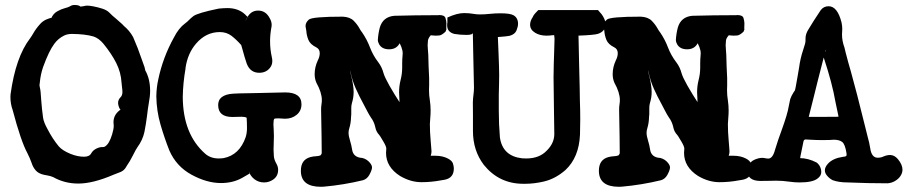

<svg xmlns="http://www.w3.org/2000/svg" viewBox="-20 -691 3569 755"><path d="M288.1 30.8Q233.9 30.8 189 5.4Q179.2 1 164.6 -1.5L153.8 -3.4Q131.3 -8.3 120.4 -21Q109.4 -33.7 104.5 -49.8Q97.7 -69.3 87.4 -89.4Q62 -136.2 29.8 -258.3Q21 -282.7 21 -309.6L21.5 -320.3Q41.5 -466.3 98.1 -540Q104.5 -548.8 110.4 -559.1Q121.6 -579.1 139.2 -598.1Q156.7 -617.2 191.4 -623Q186.5 -623 180.7 -617.2Q188.5 -637.2 205.3 -646.5Q222.2 -655.8 235.1 -658.9Q248 -662.1 254.9 -666Q262.7 -671.4 272.9 -671.4Q290.5 -671.4 296.4 -665L310.5 -667Q315.9 -668.9 323.2 -668.9Q331.5 -668.9 348.1 -665.8Q364.7 -662.6 382.3 -657Q399.9 -651.4 409.7 -641.6Q421.9 -628.9 436 -617.7Q448.2 -607.4 460.4 -596.2L467.3 -588.9Q489.3 -570.8 503.4 -545.4Q522.5 -502 537.1 -458.5L548.3 -427.2Q549.8 -421.4 550.8 -416.5V-415Q570.3 -381.3 570.3 -334Q570.3 -312 565.4 -287.1Q561 -261.7 558.1 -234.9Q554.2 -203.6 547.9 -171.9Q541 -140.1 520.5 -112.3Q515.1 -105 502.7 -80.1Q490.2 -55.2 479 -39.6L476.6 -35.6Q469.2 -21.5 455.1 -15.1Q439.9 -9.8 426.3 -3.9Q345.7 30.8 288.1 30.8ZM310.5 -74.7Q332 -74.7 338.9 -88.4Q345.7 -100.1 358.4 -106.4Q371.1 -112.8 382.3 -112.8H386.2Q389.2 -112.8 392.6 -114.7Q409.7 -125 420.9 -162.6Q427.2 -183.1 427.2 -196.3L426.3 -210.4Q426.3 -242.7 457.5 -262.2Q459.5 -263.7 459.5 -259.3Q459.5 -254.9 459.5 -254.9Q451.7 -260.3 448.7 -267.6Q445.8 -274.9 445.1 -279.5Q444.3 -284.2 444.3 -285.6Q444.3 -298.8 453.6 -308.1Q461.4 -315.4 461.4 -329.1Q461.4 -336.9 460 -346.2Q458.5 -355.5 458 -365.2Q455.6 -406.7 437 -443.4Q418.5 -480 386.7 -519Q368.7 -540.5 348.1 -547.4Q315.4 -557.1 262.7 -557.6Q245.6 -557.6 232.4 -551.3Q209 -540 193.4 -518.6Q172.4 -490.7 149.4 -427.2Q139.6 -398.4 136.7 -367.7Q136.2 -361.3 135.3 -356.4V-355.5Q135.3 -352.5 136.7 -347.2Q140.1 -335.4 142.1 -296.9Q144.5 -262.7 149.4 -228Q151.9 -210 167 -183.1Q186 -146 210.9 -115.7Q225.1 -99.1 257.3 -85.9Q285.2 -74.7 310.5 -74.7Z M849.1 28.8Q793.5 28.8 733.4 -3.9Q673.3 -36.6 646 -99.1Q626.5 -148.4 611.1 -201.4Q595.7 -254.4 594.7 -312Q595.2 -346.7 602.5 -379.4Q620.6 -465.3 663.6 -543Q682.6 -580.6 708 -599.1Q716.8 -605.5 723.1 -612.3Q729.5 -619.1 740.2 -627.4Q756.8 -640.1 840.3 -657.2Q859.9 -659.2 874.5 -659.2Q917 -659.2 943.8 -634.3Q950.2 -626 963.4 -619.6L953.6 -625.5L944.8 -608.4Q948.2 -613.3 949.2 -615.7Q963.4 -649.4 995.1 -649.4Q1025.4 -649.4 1041 -618.7Q1048.3 -606 1048.3 -592.8L1047.9 -587.4Q1042 -557.1 1042 -528.8Q1042 -497.1 1048.8 -466.8Q1050.8 -458 1050.8 -451.2Q1050.8 -434.6 1040.5 -422.9Q1025.4 -404.8 999.5 -404.8Q963.9 -404.8 950.2 -440.9Q942.4 -463.4 933.1 -498Q928.7 -512.7 928.7 -513.2Q928.7 -513.7 928.2 -514.2Q909.2 -535.6 890.1 -550.3Q870.6 -564.9 844.2 -564.9Q790 -564.9 751 -519.5Q717.8 -481 709.5 -423.8V-420.9Q699.7 -365.2 698.7 -310.5Q699.2 -163.1 787.6 -85.9Q808.6 -67.9 839.8 -67.9Q849.6 -67.9 859.4 -69.3Q921.9 -81.5 946.3 -152.3Q951.2 -168.9 951.2 -187Q951.2 -210.9 949.7 -231.4Q953.1 -226.6 950.2 -228Q942.9 -231.9 930.2 -231.9L894 -231Q837.9 -231 837.9 -277.8Q837.9 -291 844.7 -301.8Q856.4 -316.9 883.8 -321.3Q899.9 -324.2 995.6 -325.2Q1083.5 -327.6 1101.6 -327.6Q1165.5 -327.6 1165.5 -280.8Q1165.5 -255.4 1146.7 -239.7Q1127.9 -224.1 1101.1 -224.1Q1083.5 -225.6 1074.2 -225.6Q1060.1 -225.6 1058.6 -223.6Q1055.2 -220.2 1055.2 -200.7Q1055.2 -192.9 1056.2 -183.1Q1057.1 -169.4 1057.1 -156.2L1055.7 -102.5Q1055.7 -90.8 1056.9 -76.7Q1058.1 -62.5 1067.4 -46.4Q1073.7 -35.2 1073.7 -22.9Q1073.7 10.7 1037.6 23.4Q1028.3 26.4 1018.6 26.4Q997.6 26.4 981.4 14.4Q965.3 2.4 958.5 -16.6L960.9 -7.8Q971.2 -14.2 931.6 8.8Q895.5 28.8 849.1 28.8Z M1241.7 43.5Q1163.1 43.5 1163.1 -19.5Q1163.1 -63 1200.2 -73.2Q1210.9 -76.2 1223.1 -76.7Q1233.4 -77.1 1240.2 -80.1Q1240.7 -80.1 1242.9 -83.5Q1245.1 -86.9 1245.1 -89.4Q1245.1 -137.7 1242.7 -256.8V-261.2Q1242.7 -271 1244.1 -280Q1245.6 -289.1 1245.6 -297.4Q1245.6 -327.1 1224.1 -365.7Q1217.3 -381.3 1217.3 -399.4Q1217.3 -426.8 1229.5 -453.1Q1237.3 -467.8 1237.3 -481.9Q1237.3 -498 1223.6 -504.9Q1199.7 -516.6 1192.6 -534.4Q1185.5 -552.2 1184.6 -569.3Q1183.6 -577.6 1181.6 -586.9V-589.8Q1181.6 -602.1 1194.3 -613.8Q1207 -625.5 1328.1 -625.5Q1356.4 -624 1370.8 -609.4Q1385.3 -594.7 1394 -578.6Q1398.4 -570.3 1404.3 -563Q1423.3 -535.2 1435.1 -503.9Q1446.8 -473.1 1467.8 -445.8Q1481.9 -427.2 1488.3 -402.8Q1497.6 -371.1 1560.5 -274.4Q1559.6 -275.4 1559.1 -275.4Q1551.8 -275.4 1551.5 -275.1Q1551.3 -274.9 1551.3 -283.7Q1551.3 -294.9 1550.3 -306.2Q1549.3 -317.4 1549.3 -328.1Q1549.3 -352.1 1554.7 -374Q1561.5 -399.9 1561.5 -424.8V-441.4Q1561.5 -457.5 1563 -473.1L1563.5 -481.4Q1563.5 -503.4 1542.5 -537.1Q1543.9 -535.2 1548.8 -535.2Q1557.6 -535.6 1557.6 -536.6Q1547.4 -497.1 1510.3 -497.1Q1481.9 -497.1 1470.7 -517.1Q1465.8 -525.9 1465.8 -534.2Q1467.3 -559.1 1473.6 -583Q1485.8 -624.5 1529.8 -628.9Q1612.8 -631.3 1703.1 -631.3L1707.5 -631.8Q1728.5 -631.8 1731.9 -619.6Q1735.4 -607.4 1735.4 -599.6L1734.9 -580.1L1735.4 -575.2L1731.9 -566.4Q1716.8 -552.2 1707 -551.5Q1697.3 -550.8 1693.4 -550.8Q1687 -550.8 1682.4 -551.5Q1677.7 -552.2 1675.3 -552.2Q1673.8 -552.2 1674.3 -552.7Q1664.1 -541.5 1662.8 -531.5Q1661.6 -521.5 1661.6 -513.2Q1661.6 -505.4 1662.6 -495.8Q1663.6 -486.3 1664.1 -476.1Q1665 -430.2 1667.5 -384.3V-354.5L1667 -336.4Q1667 -315.9 1670.4 -295.9Q1673.3 -276.4 1673.3 -256.8Q1673.3 -242.7 1672.1 -229.5Q1670.9 -216.3 1670.4 -203.6Q1670.4 -172.4 1673.3 -140.6L1675.8 -109.4Q1675.8 -106.4 1676.3 -103.3Q1676.8 -100.1 1676.8 -95.7Q1676.8 -87.9 1674.3 -81.1Q1672.4 -75.7 1672.4 -73.2Q1672.4 -78.6 1672.4 -78.6H1690.9Q1720.7 -78.6 1741.7 -67.4Q1757.3 -59.1 1761 -48.3Q1764.6 -37.6 1764.6 -28.3Q1764.6 8.3 1729.5 15.6L1714.4 18.1Q1675.8 25.4 1637.2 25.4Q1594.7 25.4 1553.2 1Q1498 -34.2 1498 -89.8Q1498 -98.1 1499 -106V-106.9Q1499 -115.2 1487.3 -134.8Q1482.9 -141.6 1479.2 -148.2Q1475.6 -154.8 1471.7 -159.7Q1459 -173.3 1456.1 -189.5Q1451.2 -212.4 1438.5 -229Q1431.2 -240.2 1425.3 -251.5L1409.2 -282.2Q1393.1 -311.5 1379.2 -342.5Q1365.2 -373.5 1358.4 -407.7Q1352.5 -430.2 1339.4 -452.1L1333 -463.9Q1345.7 -463.9 1353 -465.3L1352.1 -443.8Q1352.1 -430.2 1359.9 -397.5Q1370.6 -355.5 1370.6 -329.1Q1370.6 -307.6 1363.8 -285.2Q1361.3 -276.4 1361.3 -266.6V-242.2Q1360.4 -235.8 1360.4 -230.5Q1359.9 -207.5 1353.5 -186.5Q1350.6 -177.7 1350.6 -168.9Q1350.6 -156.2 1356.9 -136.2Q1361.8 -120.6 1364.3 -104.5Q1368.2 -71.8 1404.8 -69.8Q1422.9 -65.4 1435.1 -50.3Q1442.9 -40.5 1442.9 -32.7Q1442.9 -22.5 1432.1 -2.9Q1423.3 12.7 1407.7 17.6Q1331.5 36.1 1253.9 43Z M2045.4 31.7H2037.6Q1942.4 31.7 1882.3 -43Q1839.8 -99.1 1839.8 -175.8V-239.7Q1839.4 -263.2 1839.4 -288.1Q1839.8 -303.7 1841.8 -318.4Q1843.8 -333 1843.8 -346.7Q1842.8 -417 1840.8 -485.8Q1839.4 -533.2 1839.4 -558.1L1839.8 -563Q1839.8 -553.7 1814.9 -553.7Q1789.6 -553.7 1766.6 -557.6Q1738.3 -564.9 1738.3 -591.3Q1738.3 -598.1 1739.3 -602.5Q1739.3 -604 1739.3 -622.1Q1777.3 -639.6 1805.2 -639.6Q1824.7 -639.6 1843.8 -636.2Q1854 -634.3 1867.7 -634.3Q1885.7 -634.3 1906.2 -636.5Q1926.8 -638.7 1948.2 -638.7Q1985.8 -638.7 1999.5 -630.9Q2017.1 -620.6 2017.1 -597.2Q2017.1 -586.4 2011 -571.3Q2004.9 -556.2 1984.4 -550.3Q1967.3 -547.4 1952.9 -546.6Q1938.5 -545.9 1931.6 -544.9Q1937 -548.8 1937.5 -551.3Q1938.5 -517.1 1940.4 -481.9Q1942.9 -421.4 1942.9 -395.5L1942.4 -360.8Q1941.4 -339.8 1941.4 -317.9V-255.4Q1941.4 -202.6 1945.8 -150.4Q1956.5 -77.1 2033.2 -68.4L2049.8 -67.9Q2100.6 -67.9 2129.9 -98.6Q2159.7 -127.9 2159.7 -164.1Q2159.7 -188 2158.4 -253.9Q2157.2 -319.8 2156.7 -386.7Q2157.2 -439 2159.2 -489.7Q2160.2 -535.6 2160.6 -538.6Q2159.2 -548.3 2158.7 -557.6Q2158.7 -562.5 2159.7 -559.6Q2170.9 -553.7 2171.4 -553.7Q2164.6 -553.7 2149.4 -552.2Q2140.1 -550.8 2128.9 -550.8Q2103 -550.8 2084.5 -562Q2064.5 -574.2 2064.5 -593.8Q2064.5 -608.4 2074.7 -623.5L2077.6 -629.4Q2082 -636.2 2085.9 -640.1L2096.7 -651.4H2331.5L2347.2 -633.3V-632.8Q2350.6 -628.9 2356 -617.7Q2361.3 -606.4 2361.3 -596.7Q2361.3 -568.4 2332 -558.1Q2317.4 -553.2 2253.4 -550.8Q2252.9 -550.8 2253.9 -551.8Q2254.9 -552.7 2254.9 -547.4Q2255.9 -491.7 2257.3 -436Q2260.3 -323.2 2260.3 -294.9Q2261.7 -258.3 2261.7 -221.2Q2261.7 -191.9 2260.7 -161.6Q2256.8 -72.3 2203.6 -22.5Q2164.1 12.2 2118.2 22.9Q2080.1 31.7 2045.4 31.7Z M2413.6 43.5Q2335 43.5 2335 -19.5Q2335 -63 2372.1 -73.2Q2382.8 -76.2 2395 -76.7Q2405.3 -77.1 2412.1 -80.1Q2412.6 -80.1 2414.8 -83.5Q2417 -86.9 2417 -89.4Q2417 -137.7 2414.6 -256.8V-261.2Q2414.6 -271 2416 -280Q2417.5 -289.1 2417.5 -297.4Q2417.5 -327.1 2396 -365.7Q2389.2 -381.3 2389.2 -399.4Q2389.2 -426.8 2401.4 -453.1Q2409.2 -467.8 2409.2 -481.9Q2409.2 -498 2395.5 -504.9Q2371.6 -516.6 2364.5 -534.4Q2357.4 -552.2 2356.4 -569.3Q2355.5 -577.6 2353.5 -586.9V-589.8Q2353.5 -602.1 2366.2 -613.8Q2378.9 -625.5 2500 -625.5Q2528.3 -624 2542.7 -609.4Q2557.1 -594.7 2565.9 -578.6Q2570.3 -570.3 2576.2 -563Q2595.2 -535.2 2606.9 -503.9Q2618.7 -473.1 2639.6 -445.8Q2653.8 -427.2 2660.2 -402.8Q2669.4 -371.1 2732.4 -274.4Q2731.4 -275.4 2731 -275.4Q2723.6 -275.4 2723.4 -275.1Q2723.1 -274.9 2723.1 -283.7Q2723.1 -294.9 2722.2 -306.2Q2721.2 -317.4 2721.2 -328.1Q2721.2 -352.1 2726.6 -374Q2733.4 -399.9 2733.4 -424.8V-441.4Q2733.4 -457.5 2734.9 -473.1L2735.4 -481.4Q2735.4 -503.4 2714.4 -537.1Q2715.8 -535.2 2720.7 -535.2Q2729.5 -535.6 2729.5 -536.6Q2719.2 -497.1 2682.1 -497.1Q2653.8 -497.1 2642.6 -517.1Q2637.7 -525.9 2637.7 -534.2Q2639.2 -559.1 2645.5 -583Q2657.7 -624.5 2701.7 -628.9Q2784.7 -631.3 2875 -631.3L2879.4 -631.8Q2900.4 -631.8 2903.8 -619.6Q2907.2 -607.4 2907.2 -599.6L2906.7 -580.1L2907.2 -575.2L2903.8 -566.4Q2888.7 -552.2 2878.9 -551.5Q2869.1 -550.8 2865.2 -550.8Q2858.9 -550.8 2854.2 -551.5Q2849.6 -552.2 2847.2 -552.2Q2845.7 -552.2 2846.2 -552.7Q2835.9 -541.5 2834.7 -531.5Q2833.5 -521.5 2833.5 -513.2Q2833.5 -505.4 2834.5 -495.8Q2835.4 -486.3 2835.9 -476.1Q2836.9 -430.2 2839.4 -384.3V-354.5L2838.9 -336.4Q2838.9 -315.9 2842.3 -295.9Q2845.2 -276.4 2845.2 -256.8Q2845.2 -242.7 2844 -229.5Q2842.8 -216.3 2842.3 -203.6Q2842.3 -172.4 2845.2 -140.6L2847.7 -109.4Q2847.7 -106.4 2848.1 -103.3Q2848.6 -100.1 2848.6 -95.7Q2848.6 -87.9 2846.2 -81.1Q2844.2 -75.7 2844.2 -73.2Q2844.2 -78.6 2844.2 -78.6H2862.8Q2892.6 -78.6 2913.6 -67.4Q2929.2 -59.1 2932.9 -48.3Q2936.5 -37.6 2936.5 -28.3Q2936.5 8.3 2901.4 15.6L2886.2 18.1Q2847.7 25.4 2809.1 25.4Q2766.6 25.4 2725.1 1Q2669.9 -34.2 2669.9 -89.8Q2669.9 -98.1 2670.9 -106V-106.9Q2670.9 -115.2 2659.2 -134.8Q2654.8 -141.6 2651.1 -148.2Q2647.5 -154.8 2643.6 -159.7Q2630.9 -173.3 2627.9 -189.5Q2623 -212.4 2610.4 -229Q2603 -240.2 2597.2 -251.5L2581.1 -282.2Q2564.9 -311.5 2551 -342.5Q2537.1 -373.5 2530.3 -407.7Q2524.4 -430.2 2511.2 -452.1L2504.9 -463.9Q2517.6 -463.9 2524.9 -465.3L2523.9 -443.8Q2523.9 -430.2 2531.7 -397.5Q2542.5 -355.5 2542.5 -329.1Q2542.5 -307.6 2535.6 -285.2Q2533.2 -276.4 2533.2 -266.6V-242.2Q2532.2 -235.8 2532.2 -230.5Q2531.7 -207.5 2525.4 -186.5Q2522.5 -177.7 2522.5 -168.9Q2522.5 -156.2 2528.8 -136.2Q2533.7 -120.6 2536.1 -104.5Q2540 -71.8 2576.7 -69.8Q2594.7 -65.4 2606.9 -50.3Q2614.7 -40.5 2614.7 -32.7Q2614.7 -22.5 2604 -2.9Q2595.2 12.7 2579.6 17.6Q2503.4 36.1 2425.8 43Z M3470.2 29.8Q3391.6 29.8 3314 26.4Q3278.3 26.4 3254.4 17.6Q3242.7 11.7 3233.2 1Q3223.6 -9.8 3223.6 -21Q3223.6 -34.2 3236.3 -47.9Q3255.4 -68.4 3293.9 -74.2Q3297.4 -74.2 3301.3 -75.2Q3309.1 -76.2 3309.1 -82L3308.6 -88.9Q3303.2 -124 3291.7 -132.8Q3280.3 -141.6 3258.3 -141.6Q3251 -141.6 3242.7 -140.6L3214.4 -140.1Q3190.4 -140.1 3166.5 -141.6Q3156.7 -142.6 3147.9 -142.6Q3141.6 -142.6 3139.6 -135.3Q3133.3 -106.9 3127.4 -75.7L3126.5 -68.8H3115.2L3124.5 -69.3Q3157.7 -69.3 3191.4 -51.8Q3209.5 -37.1 3209.5 -13.7Q3209 0.5 3195.3 10.7Q3176.3 26.4 3124 26.4Q3104.5 26.4 3084 23.4Q3058.1 19.5 3031.7 19.5Q3020.5 19.5 3008.8 20L2968.8 20.5Q2919.4 19.5 2919.4 -18.6Q2919.4 -40 2933.6 -54.2Q2942.4 -63 2962.4 -68.4Q2970.7 -70.3 2978.5 -70.3L2986.8 -69.3Q2995.6 -67.4 3001 -67.4Q3018.6 -67.4 3027.8 -102.5Q3039.6 -141.6 3053.7 -179.2Q3077.1 -243.7 3081.5 -272.9Q3084.5 -287.1 3087.4 -301.3Q3091.8 -314 3100.1 -327.1Q3101.6 -330.1 3105.5 -335Q3107.4 -337.4 3116.7 -392.6L3122.1 -424.3Q3127 -461.9 3138.7 -496.1Q3147.5 -521.5 3147.5 -530.8V-539.6Q3147.5 -557.6 3159.2 -575.7Q3176.8 -605.5 3207.5 -651.4Q3219.2 -666.5 3238.3 -666.5Q3272.9 -666.5 3289.1 -603Q3292 -589.4 3292 -577.6Q3292 -571.3 3291.5 -565.4Q3291 -559.6 3291 -555.2Q3291 -530.3 3300.8 -503.4L3305.2 -484.9Q3314.9 -446.8 3326.2 -408.7Q3347.7 -332 3380.4 -199.2L3392.1 -152.3Q3398.4 -130.9 3401.9 -108.4Q3407.2 -70.8 3431.2 -70.8Q3444.8 -70.8 3454.1 -75.7Q3467.8 -81.5 3480 -81.5Q3497.1 -81.5 3510.7 -65.4Q3528.8 -43.5 3528.8 -23.9Q3528.8 -10.7 3520.8 1.2Q3512.7 13.2 3499 21Q3485.4 28.8 3470.2 29.8ZM3208 -231.4 3278.3 -231.9Q3277.3 -231.9 3277.3 -231Q3277.3 -233.4 3276.4 -237.3Q3270.5 -263.7 3265.1 -291Q3252.9 -362.3 3219.7 -462.9L3209.5 -493.2Q3210 -492.7 3209 -493.2L3221.2 -482.4Q3231.9 -496.1 3226.6 -492.2Q3225.6 -491.2 3226.1 -492.2Q3189 -348.1 3181.2 -314.9L3160.2 -231.4Z"/></svg>

Font: X Typewriter
Style: Bold
Weight: 700
Designer: GGBot
Version: 0.10